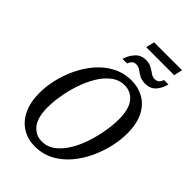

<svg xmlns="http://www.w3.org/2000/svg" viewBox="-291 -1107 1227 1227"><g transform="rotate(45 322.5 -494.0)"><path d="M329 -941 343 -999H595L582 -941ZM489 -771Q457 -771 436 -783Q415 -795 398.5 -807Q382 -819 363 -819Q341 -819 331 -807Q321 -795 316 -781H275Q286 -821 314 -852Q342 -883 386 -883Q417 -883 437.5 -871Q458 -859 475 -847Q492 -835 510 -835Q529 -835 540 -843.5Q551 -852 558 -873H598Q586 -827 560 -799Q534 -771 489 -771ZM273 11Q211 11 161 -19Q111 -49 82 -108Q53 -167 53 -253Q53 -311 68 -376Q83 -441 113 -503Q143 -565 186.5 -615Q230 -665 287.5 -695Q345 -725 416 -725Q474 -725 524 -697.5Q574 -670 604 -612Q634 -554 634 -464Q634 -408 619.5 -343.5Q605 -279 576 -216.5Q547 -154 503.5 -102.5Q460 -51 402.5 -20Q345 11 273 11ZM282 -43Q333 -43 373 -73.5Q413 -104 443 -154Q473 -204 492.5 -263.5Q512 -323 522 -382Q532 -441 532 -490Q532 -584 496.5 -628Q461 -672 405 -672Q355 -672 315 -641.5Q275 -611 245 -561Q215 -511 195 -451.5Q175 -392 165 -332.5Q155 -273 155 -225Q155 -130 191.5 -86.5Q228 -43 282 -43Z"/></g></svg>

Font: Noto Serif Condensed
Style: Italic
Weight: 400
Width: 3
Italic angle: -12°
Designer: Monotype Design Team
Foundry: Monotype Imaging Inc.
Version: Version 2.014; ttfautohint (v1.8.4.7-5d5b)